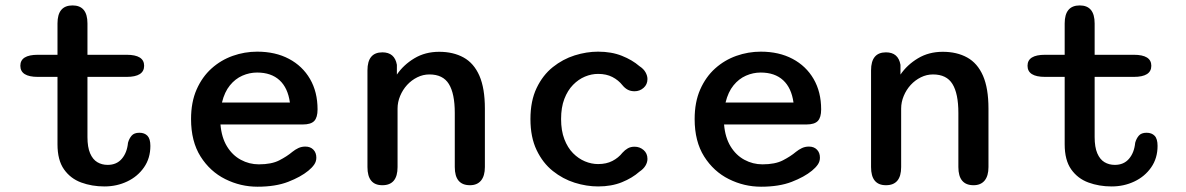

<svg xmlns="http://www.w3.org/2000/svg" viewBox="-20 -678 4373 708"><path d="M119.5 -394.5Q55 -394.5 55 -435.5Q55 -476 119.5 -476H192V-591.5Q192 -658 247.5 -658Q302.5 -658 302.5 -591.5V-476H447Q511.5 -476 511.5 -435.5Q511.5 -394.5 447 -394.5H302.5V-172.5Q302.5 -135.5 312.2 -112.8Q322 -90 338.8 -80Q355.5 -70 377 -70Q410 -70 429.2 -92.5Q448.5 -115 452 -151.5Q456 -166.5 465.2 -177.5Q474.5 -188.5 494 -188.5Q513 -188.5 523.8 -177.2Q534.5 -166 534.5 -140Q534.5 -94.5 511 -60.8Q487.5 -27 449 -8.8Q410.5 9.5 365 9.5Q319 9.5 279.5 -5Q240 -19.5 216 -53.5Q192 -87.5 192 -146V-394.5Z M929.5 10.5Q867 10.5 810.8 -17.5Q754.5 -45.5 719.5 -101Q684.5 -156.5 684.5 -239Q684.5 -301.5 705 -348Q725.5 -394.5 760 -425.5Q794.5 -456.5 838.2 -472Q882 -487.5 928.5 -487.5Q995.5 -487.5 1045.5 -461Q1095.5 -434.5 1123.2 -386.8Q1151 -339 1151 -274.5Q1151 -245 1138.8 -232Q1126.5 -219 1096.5 -219H793Q797 -171 817 -138.2Q837 -105.5 868 -88.8Q899 -72 934.5 -72Q981.5 -72 1010 -86.8Q1038.5 -101.5 1058 -118Q1068.5 -126.5 1080.2 -132Q1092 -137.5 1106 -137.5Q1124.5 -137.5 1135.5 -126.2Q1146.5 -115 1146.5 -96.5Q1146.5 -82.5 1138.5 -71Q1130.5 -59.5 1117 -48.5Q1089 -25.5 1042.5 -7.5Q996 10.5 929.5 10.5ZM798.5 -300H1049Q1041.5 -354 1010.8 -382.2Q980 -410.5 928 -410.5Q900 -410.5 873.8 -399Q847.5 -387.5 827.8 -363.2Q808 -339 798.5 -300Z M1713 5Q1657 5 1657 -62V-261.5Q1657 -333 1635.2 -368.2Q1613.5 -403.5 1563.5 -403.5Q1540 -403.5 1518.8 -393Q1497.5 -382.5 1481.2 -364.8Q1465 -347 1455.5 -324.2Q1446 -301.5 1446 -277.5V-62Q1446 5 1390 5Q1335 5 1335 -62V-418.5Q1335 -485 1390 -485Q1435.5 -485 1443.5 -439V-403Q1468 -439 1508 -463Q1548 -487 1599.5 -487Q1651.5 -487 1689.5 -466Q1727.5 -445 1747.8 -398.8Q1768 -352.5 1768 -277.5V-62Q1768 -29.5 1753.8 -12.2Q1739.5 5 1713 5Z M2185.5 9.5Q2143 9.5 2099.2 -4.2Q2055.5 -18 2018.5 -47.5Q1981.5 -77 1958.8 -124.5Q1936 -172 1936 -239Q1936 -306 1958.8 -353.5Q1981.5 -401 2018.5 -430.5Q2055.5 -460 2099.2 -473.8Q2143 -487.5 2185.5 -487.5Q2235 -487.5 2273.2 -472.2Q2311.5 -457 2338 -434Q2353.5 -424 2360.5 -411.2Q2367.5 -398.5 2367.5 -386.5Q2367.5 -366.5 2353.2 -354Q2339 -341.5 2320 -341.5Q2305.5 -341.5 2294.8 -347.2Q2284 -353 2275.5 -363.5Q2260.5 -382.5 2238.2 -394Q2216 -405.5 2185.5 -405.5Q2161 -405.5 2137 -395.5Q2113 -385.5 2093 -365Q2073 -344.5 2061 -313.2Q2049 -282 2049 -239Q2049 -196.5 2061 -165Q2073 -133.5 2093 -113.2Q2113 -93 2137 -83Q2161 -73 2185.5 -73Q2216 -73 2238.2 -84.5Q2260.5 -96 2275.5 -115Q2284.5 -125 2295 -131Q2305.5 -137 2320 -137Q2339 -137 2353.2 -124.8Q2367.5 -112.5 2367.5 -92Q2367.5 -79.5 2360.2 -67.2Q2353 -55 2338 -45Q2311.5 -21.5 2273.2 -6Q2235 9.5 2185.5 9.5Z M2786.5 10.5Q2724 10.5 2667.8 -17.5Q2611.5 -45.5 2576.5 -101Q2541.5 -156.5 2541.5 -239Q2541.5 -301.5 2562 -348Q2582.5 -394.5 2617 -425.5Q2651.5 -456.5 2695.2 -472Q2739 -487.5 2785.5 -487.5Q2852.5 -487.5 2902.5 -461Q2952.5 -434.5 2980.2 -386.8Q3008 -339 3008 -274.5Q3008 -245 2995.8 -232Q2983.5 -219 2953.5 -219H2650Q2654 -171 2674 -138.2Q2694 -105.5 2725 -88.8Q2756 -72 2791.5 -72Q2838.5 -72 2867 -86.8Q2895.5 -101.5 2915 -118Q2925.5 -126.5 2937.2 -132Q2949 -137.5 2963 -137.5Q2981.5 -137.5 2992.5 -126.2Q3003.5 -115 3003.5 -96.5Q3003.5 -82.5 2995.5 -71Q2987.5 -59.5 2974 -48.5Q2946 -25.5 2899.5 -7.5Q2853 10.5 2786.5 10.5ZM2655.5 -300H2906Q2898.5 -354 2867.8 -382.2Q2837 -410.5 2785 -410.5Q2757 -410.5 2730.8 -399Q2704.5 -387.5 2684.8 -363.2Q2665 -339 2655.5 -300Z M3570 5Q3514 5 3514 -62V-261.5Q3514 -333 3492.2 -368.2Q3470.5 -403.5 3420.5 -403.5Q3397 -403.5 3375.8 -393Q3354.5 -382.5 3338.2 -364.8Q3322 -347 3312.5 -324.2Q3303 -301.5 3303 -277.5V-62Q3303 5 3247 5Q3192 5 3192 -62V-418.5Q3192 -485 3247 -485Q3292.5 -485 3300.5 -439V-403Q3325 -439 3365 -463Q3405 -487 3456.5 -487Q3508.5 -487 3546.5 -466Q3584.5 -445 3604.8 -398.8Q3625 -352.5 3625 -277.5V-62Q3625 -29.5 3610.8 -12.2Q3596.5 5 3570 5Z M3833.5 -394.5Q3769 -394.5 3769 -435.5Q3769 -476 3833.5 -476H3906V-591.5Q3906 -658 3961.5 -658Q4016.5 -658 4016.5 -591.5V-476H4161Q4225.5 -476 4225.5 -435.5Q4225.5 -394.5 4161 -394.5H4016.5V-172.5Q4016.5 -135.5 4026.2 -112.8Q4036 -90 4052.8 -80Q4069.5 -70 4091 -70Q4124 -70 4143.2 -92.5Q4162.5 -115 4166 -151.5Q4170 -166.5 4179.2 -177.5Q4188.5 -188.5 4208 -188.5Q4227 -188.5 4237.8 -177.2Q4248.5 -166 4248.5 -140Q4248.5 -94.5 4225 -60.8Q4201.5 -27 4163 -8.8Q4124.5 9.5 4079 9.5Q4033 9.5 3993.5 -5Q3954 -19.5 3930 -53.5Q3906 -87.5 3906 -146V-394.5Z"/></svg>

Font: Sono Monospace Medium
Style: Regular
Weight: 500
Designer: Tyler Finck
Foundry: Tyler Finck
Version: Version 2.112